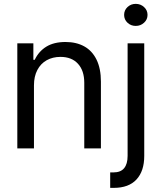

<svg xmlns="http://www.w3.org/2000/svg" viewBox="-20 -749 814 969"><path d="M151.4 0H67.4V-530.3H148.4V-447.3H155.3Q175.3 -489.7 213.6 -513.4Q252 -537.1 310.5 -537.1Q365.2 -537.1 405.3 -514.9Q445.3 -492.7 467.3 -447.8Q489.3 -402.8 489.3 -336.9V0H405.3V-331.1Q405.3 -392.6 373.5 -427.2Q341.8 -461.9 285.2 -461.9Q246.1 -461.9 215.8 -445.1Q185.5 -428.2 168.5 -395.8Q151.4 -363.3 151.4 -318.4ZM708 -530.3V38.1Q708 114.3 668.9 156.7Q629.9 199.2 553.7 199.2H536.1V121.1H552.7Q588.9 121.1 606.4 99.9Q624 78.6 624 38.1V-530.3ZM606.4 -673.8Q606.4 -697.3 623.5 -713.4Q640.6 -729.5 665 -729.5Q689.5 -729.5 707 -713.4Q724.6 -697.3 724.6 -673.8Q724.6 -650.4 707 -634.3Q689.5 -618.2 665 -618.2Q640.6 -618.2 623.5 -634.3Q606.4 -650.4 606.4 -673.8Z"/></svg>

Font: Pretendard Std
Style: Regular
Weight: 400
Designer: Base glyphs from Inter by Rasmus Andersson; Hangeul glyphs from Noto Sans CJK(Source Han Sans) by Jang Soo-young and Kan
Foundry: Kil Hyung-jin
Version: Version 1.309